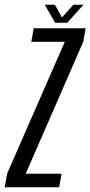

<svg xmlns="http://www.w3.org/2000/svg" viewBox="-53 -795 384 815"><path d="M-33 0 -22.5 -58.5 222 -617.5H80L90 -675H310.5L300.5 -618L56 -57.5H208.5L198 0ZM181 -698.5 137 -775H180L210 -721L258.5 -775H301.5L232.5 -698.5Z"/></svg>

Font: Anybody Condensed Regular
Style: Italic
Weight: 400
Width: 3
Italic angle: -10°
Designer: Tyler Finck
Foundry: Etcetera Type Company
Version: Version 1.010; ttfautohint (v1.8.3) -l 8 -r 50 -G 200 -x 14 